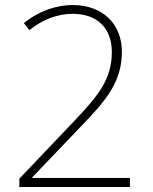

<svg xmlns="http://www.w3.org/2000/svg" viewBox="-20 -744 610 764"><path d="M497 0V-36H108V-38L304 -243C404 -346 465 -420 465 -538C465 -650 387 -724 269 -724C206 -724 135 -701 75 -652L97 -624C150 -667 210 -689 269 -689C366 -689 425 -633 425 -537C425 -429 372 -364 273 -260L57 -33V0Z"/></svg>

Font: Noto Sans Georgian ExtraLight
Style: Regular
Weight: 200
Designer: Monotype Design Team, Akaki Razmadze
Foundry: Google LLC
Version: Version 2.005